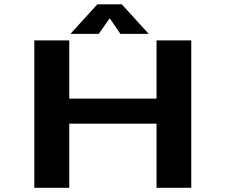

<svg xmlns="http://www.w3.org/2000/svg" viewBox="-20 -892 1090 912"><path d="M686.5 -731H552L501 -805.5L449 -731H314.5L442.5 -871.5H558.5ZM723.5 -700H888.5V0H723.5V-304.5H309V0H143V-700H309V-423.5H723.5Z"/></svg>

Font: League Mono Extended SemiBold
Style: Regular
Weight: 600
Width: 9
Designer: Tyler Finck
Foundry: The League of Moveable Type / Tyler Finck
Version: Version 2.210